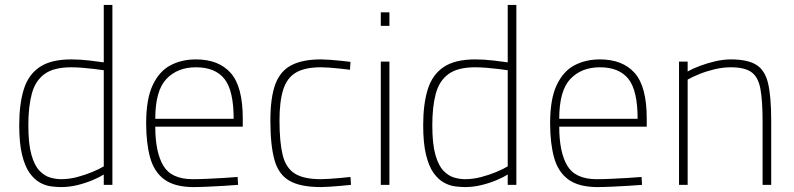

<svg xmlns="http://www.w3.org/2000/svg" viewBox="-20 -750 3223 779"><path d="M228 9Q209 9 186.5 6Q164 3 141.5 -9.5Q119 -22 100 -48.5Q81 -75 69.5 -122Q58 -169 58 -242Q58 -328 76.5 -387.5Q95 -447 141 -478Q187 -509 269 -509Q304 -509 343 -504.5Q382 -500 401 -497V-730H436V0H401V-42Q384 -31 355.5 -19Q327 -7 294 1Q261 9 228 9ZM228 -23Q260 -23 292.5 -31.5Q325 -40 354 -52Q383 -64 401 -75V-465Q388 -467 364 -470Q340 -473 314.5 -475Q289 -477 269 -477Q198 -477 160.5 -449.5Q123 -422 109 -369.5Q95 -317 95 -242Q95 -166 107.5 -122Q120 -78 140.5 -57Q161 -36 184 -29.5Q207 -23 228 -23Z M761 9Q687 8 646 -22.5Q605 -53 589 -111Q573 -169 573 -250Q573 -349 600 -405.5Q627 -462 672.5 -485.5Q718 -509 775 -509Q867 -509 916 -454Q965 -399 965 -269V-236H610Q610 -133 642.5 -78Q675 -23 762 -23Q788 -23 821 -24.5Q854 -26 887 -28Q920 -30 944 -32L946 0Q922 2 889 4Q856 6 822 7.5Q788 9 761 9ZM610 -268H928Q928 -383 890.5 -430Q853 -477 775 -477Q700 -477 655 -429.5Q610 -382 610 -268Z M1282 9Q1199 9 1154.5 -16.5Q1110 -42 1093.5 -101.5Q1077 -161 1077 -261Q1077 -354 1097 -408Q1117 -462 1162.5 -485.5Q1208 -509 1282 -509Q1296 -509 1317.5 -507.5Q1339 -506 1362 -503.5Q1385 -501 1402 -499L1400 -467Q1383 -469 1361 -471.5Q1339 -474 1317.5 -475.5Q1296 -477 1282 -477Q1218 -477 1181.5 -456Q1145 -435 1129.5 -387.5Q1114 -340 1114 -261Q1114 -175 1126.5 -122.5Q1139 -70 1175 -46.5Q1211 -23 1282 -23Q1296 -23 1317.5 -24.5Q1339 -26 1362 -28Q1385 -30 1402 -32L1404 0Q1386 2 1363 4Q1340 6 1318 7.5Q1296 9 1282 9Z M1525 0V-500H1560V0ZM1525 -645V-700H1560V-645Z M1867 9Q1848 9 1825.5 6Q1803 3 1780.5 -9.5Q1758 -22 1739 -48.5Q1720 -75 1708.5 -122Q1697 -169 1697 -242Q1697 -328 1715.5 -387.5Q1734 -447 1780 -478Q1826 -509 1908 -509Q1943 -509 1982 -504.5Q2021 -500 2040 -497V-730H2075V0H2040V-42Q2023 -31 1994.5 -19Q1966 -7 1933 1Q1900 9 1867 9ZM1867 -23Q1899 -23 1931.5 -31.5Q1964 -40 1993 -52Q2022 -64 2040 -75V-465Q2027 -467 2003 -470Q1979 -473 1953.5 -475Q1928 -477 1908 -477Q1837 -477 1799.5 -449.5Q1762 -422 1748 -369.5Q1734 -317 1734 -242Q1734 -166 1746.5 -122Q1759 -78 1779.5 -57Q1800 -36 1823 -29.5Q1846 -23 1867 -23Z M2400 9Q2326 8 2285 -22.5Q2244 -53 2228 -111Q2212 -169 2212 -250Q2212 -349 2239 -405.5Q2266 -462 2311.5 -485.5Q2357 -509 2414 -509Q2506 -509 2555 -454Q2604 -399 2604 -269V-236H2249Q2249 -133 2281.5 -78Q2314 -23 2401 -23Q2427 -23 2460 -24.5Q2493 -26 2526 -28Q2559 -30 2583 -32L2585 0Q2561 2 2528 4Q2495 6 2461 7.5Q2427 9 2400 9ZM2249 -268H2567Q2567 -383 2529.5 -430Q2492 -477 2414 -477Q2339 -477 2294 -429.5Q2249 -382 2249 -268Z M2735 0V-500H2770V-460Q2789 -471 2818 -482Q2847 -493 2880.5 -501Q2914 -509 2945 -509Q3013 -509 3048.5 -487Q3084 -465 3096.5 -411Q3109 -357 3109 -260V0H3074V-258Q3074 -343 3065 -390.5Q3056 -438 3028.5 -457.5Q3001 -477 2945 -477Q2913 -477 2879.5 -469Q2846 -461 2817.5 -449.5Q2789 -438 2770 -427V0Z"/></svg>

Font: TitilliumWeb ExtraLight
Style: Regular
Weight: 400
Designer: Mohamed Gaber, Accademia di Belle Arti di Urbino and others
Foundry: Kief Type Foundry, Accademia di Belle Arti di Urbino and others
Version: Version 3.000; ttfautohint (v1.8.2)